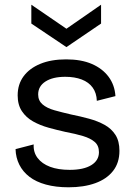

<svg xmlns="http://www.w3.org/2000/svg" viewBox="-20 -782 570 815"><path d="M271 13Q217 13 175 1.5Q133 -10 105 -31.5Q77 -53 62 -83Q47 -113 46 -149L123 -169Q121 -136 139.5 -111.5Q158 -87 192.5 -74Q227 -61 276 -61Q335 -61 367.5 -81Q400 -101 400 -136Q400 -164 382 -179.5Q364 -195 332.5 -204.5Q301 -214 258 -222Q222 -230 186 -240Q150 -250 120.5 -266.5Q91 -283 73 -310Q55 -337 55 -377Q55 -424 80 -458Q105 -492 151 -511Q197 -530 261 -530Q325 -530 370 -510.5Q415 -491 441 -456Q467 -421 470 -374L391 -354Q390 -387 373.5 -410Q357 -433 327 -444.5Q297 -456 257 -456Q204 -456 173 -436Q142 -416 142 -381Q142 -355 160.5 -339Q179 -323 211 -314Q243 -305 282 -296Q322 -288 358.5 -278Q395 -268 424 -252Q453 -236 470 -209.5Q487 -183 487 -142Q487 -91 460 -56.5Q433 -22 384.5 -4.5Q336 13 271 13ZM113 -762 262 -660 409 -762V-682L262 -582L113 -682Z"/></svg>

Font: Bricolage Grotesque 96pt ExtraBold
Style: Regular
Weight: 400
Version: Version 1.001;gftools[0.9.33.dev8+g029e19f]